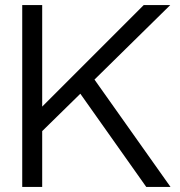

<svg xmlns="http://www.w3.org/2000/svg" viewBox="-20 -740 713 760"><path d="M68 0H147V-221L298 -369L559 0H655L354 -425L654 -720H549L147 -318V-720H68Z"/></svg>

Font: Aspekta 350
Style: Regular
Weight: 350
Designer: Ivo Dolenc
Version: Version 2.000